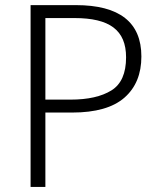

<svg xmlns="http://www.w3.org/2000/svg" viewBox="-20 -734 629 754"><path d="M100.1 -713.9V0H158.2V-292H263.2C355.5 -292 424.3 -311.5 468.8 -350.6C513.2 -389.6 535.2 -443.4 535.2 -512.2C535.2 -646.5 449.2 -713.9 277.8 -713.9ZM272 -663.1C410.6 -663.1 475.1 -615.7 475.1 -508.8C475.1 -446.3 456.1 -402.8 417.5 -378.9C378.9 -355 325.7 -342.8 256.8 -342.8H158.2V-663.1Z"/></svg>

Font: Noto Reveo Sans
Style: Regular
Weight: 300
Designer: Monotype Design Team
Foundry: Monotype Imaging Inc.
Version: Version 2.007